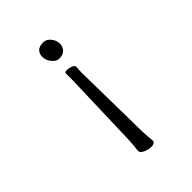

<svg xmlns="http://www.w3.org/2000/svg" viewBox="-210 -609 920 920"><g transform="rotate(-45 250.0 -149.5)"><path d="M305 -450Q305 -429 292 -414.5Q279 -400 252 -400Q233 -400 216.5 -420.5Q200 -441 200 -464Q200 -484 212.5 -497Q225 -510 252 -510Q273 -510 289 -491Q305 -472 305 -450ZM291 194Q291 203 283.5 207Q276 211 265 211Q247 211 226.5 202Q206 193 206 180V179Q208 163 209.5 146.5Q211 130 212 108L224 -278V-328Q224 -336 240 -336Q253 -336 267.5 -330Q282 -324 282 -314V-313Q281 -306 280.5 -295Q280 -284 280 -274L286 113Q286 134 288 160Q290 186 291 192Z"/></g></svg>

Font: Moon Stars Kai HW
Style: Regular
Weight: 400
Designer: GuiWonder
Version: Version 1.101